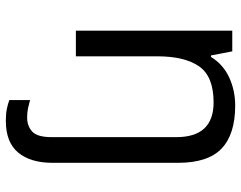

<svg xmlns="http://www.w3.org/2000/svg" viewBox="-104 -482 826 658"><g transform="rotate(90 309.0 -153.0)"><path d="M394 240Q370 240 353 236.5Q336 233 323 228V157Q337 161 351 164Q365 167 383 167Q412 167 431 149.5Q450 132 450 83V-344Q450 -472 331 -472Q242 -472 207.5 -422.5Q173 -373 173 -279V0H85V-536H156L170 -463H175Q201 -505 245.5 -525.5Q290 -546 342 -546Q440 -546 489 -499.5Q538 -453 538 -350V80Q538 155 503 197.5Q468 240 394 240Z"/></g></svg>

Font: Noto Sans Inscriptional Pahlavi
Style: Regular
Weight: 400
Designer: Monotype Design Team
Foundry: Monotype Imaging Inc.
Version: Version 2.003; ttfautohint (v1.8.4.7-5d5b)